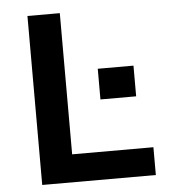

<svg xmlns="http://www.w3.org/2000/svg" viewBox="-51 -752 703 798"><g transform="rotate(-5 300.5 -352.5)"><path d="M93 0V-705H228V-116H567V0ZM365 -333V-461H514V-333Z"/></g></svg>

Font: Nunito Sans 8pt
Style: Bold
Weight: 700
Version: Version 3.101;gftools[0.9.27]